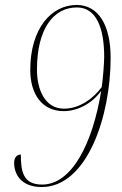

<svg xmlns="http://www.w3.org/2000/svg" viewBox="-20 -744 490 774"><path d="M148 10C331 10 426 -275 426 -511C426 -644 376 -724 289 -724C186 -724 102 -628 102 -462C102 -366 148 -296 237 -296C291 -296 350 -325 388 -378C353 -162 268 0 150 0C75 0 64 -49 64 -121C47 -121 37 -108 37 -87C37 -42 65 10 148 10ZM238 -306C161 -306 129 -383 129 -463C129 -630 197 -714 290 -714C366 -714 400 -636 400 -514C400 -491 395 -425 390 -393C357 -348 302 -306 238 -306Z"/></svg>

Font: Noto Serif Display Condensed Thin
Style: Italic
Weight: 100
Width: 3
Italic angle: -12°
Designer: Monotype Design Team
Foundry: Monotype Imaging Inc.
Version: Version 2.009